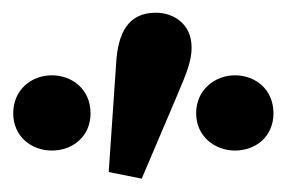

<svg xmlns="http://www.w3.org/2000/svg" viewBox="-21 -824 441 296"><path d="M58.8 -591.9C90.7 -591.9 118.6 -613.2 118.6 -649.4C118.6 -685.9 90.7 -707.9 58.8 -707.9C27.7 -707.9 -0.6 -685.9 -0.6 -649.4C-0.6 -613.2 27.7 -591.9 58.8 -591.9ZM197.5 -548.6 251.7 -676C267.4 -712.7 274.4 -730.8 274.4 -750.7C274.4 -787.7 246.1 -804.4 219.2 -804.4C176.9 -804.4 160.6 -773.7 158 -725.4L146.6 -558.8L197.5 -548.6ZM341.2 -591.9C373 -591.9 400.6 -613.2 400.6 -649.4C400.6 -685.9 373 -707.9 341.2 -707.9C310.7 -707.9 281.4 -685.9 281.4 -649.4C281.4 -613.2 310.7 -591.9 341.2 -591.9Z"/></svg>

Font: Source Serif Variable
Style: Regular
Weight: 389
Designer: Frank Grießhammer
Foundry: Adobe Systems Incorporated
Version: Version 3.001;hotconv 1.0.111;makeotfexe 2.5.65597